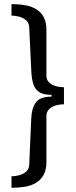

<svg xmlns="http://www.w3.org/2000/svg" viewBox="-20 -755 371 934"><path d="M35.9 -735Q70.9 -735 101.9 -729.7Q132.9 -724.5 156.3 -710.1Q179.8 -695.8 192.8 -671.4Q205.8 -646.9 205.8 -609.9V-387.1Q205.8 -366.5 218.8 -354Q231.8 -341.5 251.4 -336Q271 -330.5 291.1 -330.5V-247.8Q272 -247.8 251.9 -242.3Q231.8 -236.8 218.8 -223.8Q205.8 -210.8 205.8 -190.8V32.5Q205.8 70.9 192.5 95.1Q179.2 119.4 156.1 133.7Q132.9 148 102.1 153.3Q71.4 158.5 35.9 158.5V102.6Q52.6 102.6 72.4 97.7Q92.2 92.7 106.7 80.5Q121.2 68.2 122.2 45.2L132.1 -179.8Q134.1 -229.4 154.6 -257.1Q175.1 -284.9 230.8 -284.9V-293.5Q192.6 -293.5 171.9 -306.3Q151.3 -319.1 142.9 -343.7Q134.6 -368.2 132.6 -402.9L122.2 -620.7Q121.2 -644.2 107 -656.4Q92.7 -668.6 73.2 -673.9Q53.6 -679.1 35.9 -679.1Z"/></svg>

Font: Archivo SemiBold SemiExpanded
Style: Regular
Weight: 600
Width: 6
Version: Version 2.001